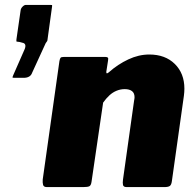

<svg xmlns="http://www.w3.org/2000/svg" viewBox="-20 -762 790 782"><path d="M37 -445Q30 -445 31 -448Q32 -451 34 -456L81 -563Q89 -585 71 -588L60 -591Q50 -592 48 -592.5Q46 -593 47 -602L64 -720Q65 -728 72 -735Q79 -742 85 -742H184Q190 -742 191.5 -741.5Q193 -741 192 -735L173 -597Q172 -594 169.5 -591Q167 -588 166 -586L111 -466Q104 -445 76 -445H37ZM171 0Q158 0 155.5 -9Q153 -18 154 -31L222 -513Q224 -524 227 -527Q230 -530 239 -530H410Q416 -530 419 -527.5Q422 -525 420 -515L413 -470Q412 -457 425 -469Q460 -500 502.5 -520Q545 -540 588 -540Q653 -540 692 -501.5Q731 -463 731 -401Q731 -394 730.5 -387Q730 -380 729 -372L680 -24Q678 -9 671.5 -4.5Q665 0 649 0H496Q483 0 481 -8.5Q479 -17 481 -31L526 -351Q527 -356 527.5 -360Q528 -364 528 -366Q528 -383 517.5 -391Q507 -399 488 -399Q471 -399 455 -392.5Q439 -386 425.5 -373.5Q412 -361 400 -344L353 -23Q351 -7 344 -3.5Q337 0 319 0H171Z"/></svg>

Font: Libre Franklin Black
Style: Italic
Weight: 900
Italic angle: -8°
Designer: Pablo Impallari, Rodrigo Fuenzalida, Nhung Nguyen
Foundry: Impallari Type
Version: Version 3.000